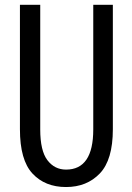

<svg xmlns="http://www.w3.org/2000/svg" viewBox="-20 -753 540 785"><path d="M250 11.7Q164.1 11.7 112.8 -43.5Q61.5 -98.6 61.5 -224.6V-733.4H144.5V-223.6Q144.5 -136.7 173.8 -98.1Q203.1 -59.6 250 -59.6Q361.3 -59.6 361.3 -223.6V-733.4H441.4V-224.6Q441.4 -99.6 388.2 -43.9Q335 11.7 250 11.7Z"/></svg>

Font: GenEi Gothic M SemiLight
Style: Regular
Weight: 350
Designer: o_tamon (Modified); [Source Han Sans]
Ryoko NISHIZUKA  (kana & ideographs); Paul D. Hunt (Latin, Greek & Cyrillic); Wenl
Version: Version 1.1a;Original Version 1.004